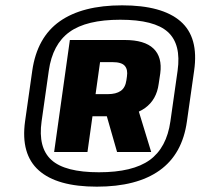

<svg xmlns="http://www.w3.org/2000/svg" viewBox="-20 -890 752 720"><path d="M343 -190Q194 -190 125.5 -251Q57 -312 74 -435L101 -625Q119 -750 204 -810Q289 -870 438 -870Q588 -870 657 -810Q726 -750 708 -625L681 -435Q664 -312 578.5 -251Q493 -190 343 -190ZM374 -477H499L547 -320H419ZM351 -244Q478 -244 541.5 -290Q605 -336 619 -435L646 -625Q660 -724 609.5 -770Q559 -816 431 -816Q304 -816 240.5 -770Q177 -724 163 -625L136 -435Q122 -336 173 -290Q224 -244 351 -244ZM242 -740H448Q522 -740 555.5 -708Q589 -676 581 -615L575 -575Q567 -516 524 -485Q481 -454 408 -454H322L334 -537H385Q415 -537 432.5 -549Q450 -561 454 -589L456 -603Q460 -629 448 -643Q436 -657 402 -657H328L359 -684L308 -320H183Z"/></svg>

Font: Pathway Extreme SemiCondensed Black
Style: Italic
Weight: 900
Width: 4
Italic angle: -8°
Version: Version 1.001;gftools[0.9.26]